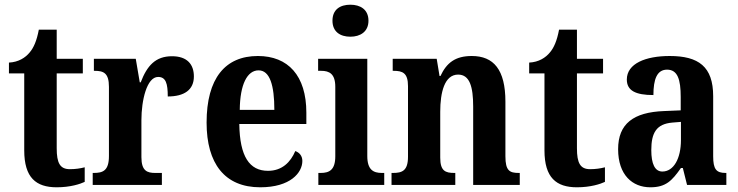

<svg xmlns="http://www.w3.org/2000/svg" viewBox="-20 -786 3135 816"><path d="M221 10C279 10 321 -4 340 -13V-75C321 -70 300 -67 277 -67C235 -67 221 -93 221 -156V-474H332V-536H221V-660H145C136 -612 123 -583 106 -563C88 -541 59 -522 18 -520V-474H83V-147C83 -31 133 10 221 10Z M374 0H668V-51H640C606 -51 581 -59 581 -118V-275C581 -360 604 -459 652 -459C685 -459 693 -431 693 -376C763 -376 804 -404 804 -461C804 -512 776 -547 711 -547C641 -547 605 -507 578 -436H574L557 -536H379V-485H382C420 -485 443 -476 443 -417V-123C443 -60 417 -51 378 -51H374Z M1086 10C1214 10 1265 -52 1265 -102C1265 -124 1252 -138 1235 -144C1215 -97 1179 -60 1119 -60C1040 -60 999 -121 997 -259H1282V-307C1282 -465 1204 -548 1076 -548C937 -548 858 -453 858 -265C858 -91 935 10 1086 10ZM1146 -319H999C1000 -428 1031 -487 1079 -487C1127 -487 1146 -423 1146 -319Z M1469 -630C1511 -630 1546 -651 1546 -698C1546 -746 1511 -766 1469 -766C1426 -766 1393 -746 1393 -698C1393 -651 1426 -630 1469 -630ZM1333 0H1613V-51H1603C1567 -51 1541 -64 1541 -123V-536H1332V-485H1345C1380 -485 1405 -472 1405 -417V-122C1405 -64 1380 -51 1343 -51H1333Z M1644 0H1915V-51H1911C1873 -51 1851 -59 1851 -116V-311C1851 -393 1869 -469 1927 -469C1976 -469 1991 -418 1991 -333V0H2189V-51H2185C2146 -51 2128 -60 2128 -122V-354C2128 -490 2078 -548 1985 -548C1915 -548 1878 -519 1852 -463H1848L1836 -536H1649V-485H1653C1691 -485 1714 -476 1714 -420V-120C1714 -60 1689 -51 1650 -51H1644Z M2432 10C2490 10 2532 -4 2551 -13V-75C2532 -70 2511 -67 2488 -67C2446 -67 2432 -93 2432 -156V-474H2543V-536H2432V-660H2356C2347 -612 2334 -583 2317 -563C2299 -541 2270 -522 2229 -520V-474H2294V-147C2294 -31 2344 10 2432 10Z M2744 10C2810 10 2836 -18 2874 -72H2882L2900 0H3067V-51H3064C3024 -51 3011 -67 3011 -122V-377C3011 -503 2949 -548 2826 -548C2724 -548 2644 -516 2644 -448C2644 -401 2681 -382 2757 -382C2757 -449 2772 -490 2815 -490C2860 -490 2873 -448 2873 -374V-317L2802 -314C2672 -309 2607 -260 2607 -152C2607 -42 2668 10 2744 10ZM2795 -57C2763 -57 2748 -90 2748 -148C2748 -222 2770 -259 2837 -265L2874 -268V-191C2874 -112 2843 -57 2795 -57Z"/></svg>

Font: Noto Serif Sinhala Condensed
Style: Bold
Weight: 700
Width: 3
Designer: Jelle Bosma - Monotype Design Team
Foundry: Monotype Imaging Inc.
Version: Version 2.007